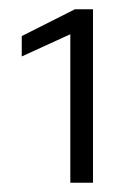

<svg xmlns="http://www.w3.org/2000/svg" viewBox="-20 -815 298 415"><path d="M132 -420V-741L27 -693V-737L142 -795H181V-420Z"/></svg>

Font: Saira Expanded Light
Style: Regular
Weight: 300
Width: 7
Designer: Hector Gatti with collaboration of the Omnibus-Type team
Foundry: Omnibus-Type
Version: Version 1.101